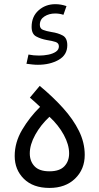

<svg xmlns="http://www.w3.org/2000/svg" viewBox="-20 -900 478 925"><path d="M218.3 5.4Q139.6 5.4 95.2 -38.3Q50.8 -82 50.8 -148.4Q50.8 -214.4 86.9 -275.1Q123 -335.9 173.3 -385.3Q147.5 -409.7 124 -429.7L171.4 -486.3Q234.4 -434.1 283.4 -379.9Q332.5 -325.7 360.4 -269.3Q388.2 -212.9 388.2 -153.8Q388.2 -84.5 341.8 -39.6Q295.4 5.4 218.3 5.4ZM218.3 -74.7Q267.1 -74.7 290 -98.9Q313 -123 313 -161.1Q313 -203.1 287.4 -250.2Q261.7 -297.4 218.3 -337.4Q175.8 -297.9 149.7 -250.5Q123.5 -203.1 123.5 -161.1Q123.5 -123 146.5 -98.9Q169.4 -74.7 218.3 -74.7ZM162.6 -587.9Q149.4 -587.9 135.5 -589.4Q121.6 -590.8 107.4 -592.8L117.2 -637.2Q128.9 -634.8 142.3 -633.5Q155.8 -632.3 168.5 -632.3Q190.9 -632.3 212.9 -636.7Q234.9 -641.1 249.3 -650.9Q263.7 -660.6 263.7 -676.8Q263.7 -692.4 247.8 -697.8Q231.9 -703.1 206.1 -707Q176.3 -712.4 154.3 -724.4Q132.3 -736.3 132.3 -770.5Q132.3 -820.3 165.8 -850.1Q199.2 -879.9 246.6 -879.9Q273.9 -879.9 300.3 -870.6L285.6 -828.6Q267.1 -835 245.6 -835Q216.3 -835 194.1 -820.8Q171.9 -806.6 171.9 -780.3Q171.9 -762.2 187.3 -756.1Q202.6 -750 228.5 -745.6Q259.3 -741.2 281.7 -729.2Q304.2 -717.3 304.2 -682.1Q304.2 -635.3 262.5 -611.6Q220.7 -587.9 162.6 -587.9Z"/></svg>

Font: Estedad-FD Regular
Style: FD-Regular
Weight: 400
Designer: Amin Abedi
Version: Version 7.3